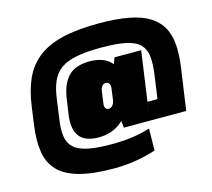

<svg xmlns="http://www.w3.org/2000/svg" viewBox="-116 -895 1233 1119"><g transform="rotate(-15 500.5 -335.0)"><path d="M440 85Q312 85 230.5 62.5Q149 40 105.5 -5Q62 -50 51 -119Q40 -188 53 -281L68 -389Q81 -483 112 -551.5Q143 -620 200.5 -665.5Q258 -711 348 -733Q438 -755 570 -755Q674 -755 748.5 -741Q823 -727 870.5 -698Q918 -669 943 -625.5Q968 -582 973 -523Q978 -464 968 -389L931 -130H711L727 -240H787L808 -389Q816 -452 810.5 -495Q805 -538 778 -564.5Q751 -591 695.5 -603Q640 -615 550 -615Q456 -615 396 -603Q336 -591 300.5 -564.5Q265 -538 246.5 -495Q228 -452 220 -389L205 -281Q195 -218 201 -174.5Q207 -131 234.5 -105Q262 -79 317 -67Q372 -55 460 -55Q530 -55 587 -63Q644 -71 695 -87L693 45Q635 64 571 74.5Q507 85 440 85ZM399 -113Q319 -113 285 -156Q251 -199 263 -286L276 -374Q288 -464 331 -509.5Q374 -555 461 -555Q540 -555 582.5 -515Q625 -475 616 -410L595 -266Q586 -198 532 -155.5Q478 -113 399 -113ZM498 -259Q512 -259 522 -270.5Q532 -282 535 -302L544 -366Q547 -387 540.5 -398Q534 -409 520 -409Q507 -409 498 -399Q489 -389 486 -371L476 -297Q473 -280 479 -269.5Q485 -259 498 -259ZM535 -302 544 -366 608 -540H769L711 -130H555Z"/></g></svg>

Font: Pathway Extreme SemiCondensed Black
Style: Italic
Weight: 900
Width: 4
Italic angle: -8°
Version: Version 1.001;gftools[0.9.26]